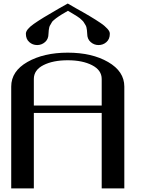

<svg xmlns="http://www.w3.org/2000/svg" viewBox="-20 -1041 790 1061"><path d="M355.5 -981.4Q352.5 -979.5 337.4 -970.7Q322.3 -961.9 319.3 -960Q316.4 -958 304.2 -950.2Q292 -942.4 289.6 -939.9Q287.1 -937.5 277.8 -930.2Q268.6 -922.9 266.6 -918Q264.6 -913.1 259.3 -905.3Q253.9 -897.5 252.4 -890.6Q251 -883.8 249.5 -874.5Q248 -865.2 248 -854.5Q248 -825.2 229 -808.6Q210 -792 185.5 -792Q160.2 -792 141.6 -808.6Q123 -825.2 123 -854.5Q123 -877.9 166.5 -908.7Q210 -939.5 305.7 -994.1Q337.9 -1011.7 354.5 -1021.5Q372.1 -1010.7 397.5 -996.6Q422.9 -982.4 438.5 -973.6Q454.1 -964.8 474.6 -952.6Q495.1 -940.4 507.3 -932.6Q519.5 -924.8 534.2 -915Q548.8 -905.3 557.1 -897.9Q565.4 -890.6 572.8 -882.8Q580.1 -875 583.5 -868.2Q586.9 -861.3 586.9 -854.5Q586.9 -825.2 568.4 -808.6Q549.8 -792 524.4 -792Q500 -792 481 -808.6Q461.9 -825.2 461.9 -854.5Q461.9 -865.2 460.4 -874.5Q459 -883.8 457.5 -890.6Q456.1 -897.5 450.7 -905.3Q445.3 -913.1 442.9 -918Q440.4 -922.9 432.1 -930.2Q423.8 -937.5 420.9 -940.4Q418 -943.4 406.2 -950.7Q394.5 -958 391.1 -960Q387.7 -961.9 373.5 -970.7Q359.4 -979.5 355.5 -981.4ZM667 0H542V-417H167V0H42V-562.5Q42 -647.5 131.8 -698.7Q221.7 -750 354.5 -750Q488.3 -750 577.6 -698.2Q667 -646.5 667 -562.5ZM167 -458H542V-604.5Q542 -653.3 488.8 -680.7Q435.5 -708 354.5 -708Q273.4 -708 220.2 -681.2Q167 -654.3 167 -604.5Z"/></svg>

Font: okolaks
Style: Bold
Weight: 600
Width: 8
Version: Version 000.6.0